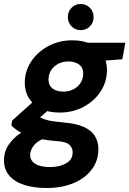

<svg xmlns="http://www.w3.org/2000/svg" viewBox="-50 -710 648 962"><path d="M184 232Q120 232 71.5 216.5Q23 201 -3.5 170Q-30 139 -30 94Q-30 50 -6.5 15Q17 -20 59.5 -48Q102 -76 160 -96L197 -26Q145 -10 123 15Q101 40 101 66Q101 86 113.5 100Q126 114 149 120.5Q172 127 202 127Q248 127 281 108.5Q314 90 314 53Q314 31 298 15.5Q282 0 234 -3Q190 -6 153.5 -13.5Q117 -21 88 -31.5Q59 -42 38.5 -55.5Q18 -69 7 -82L11 -106L137 -219L227 -188L80 -61L133 -133Q143 -126 155 -120Q167 -114 182 -109.5Q197 -105 218.5 -102Q240 -99 271 -96Q332 -91 370 -74Q408 -57 425.5 -28.5Q443 0 443 37Q443 95 410 139Q377 183 318.5 207.5Q260 232 184 232ZM248 -146Q193 -146 154 -165.5Q115 -185 94.5 -218.5Q74 -252 74 -294Q74 -353 106 -401.5Q138 -450 192 -479Q246 -508 312 -508Q368 -508 407 -488.5Q446 -469 466 -435.5Q486 -402 486 -360Q486 -300 454 -251.5Q422 -203 368.5 -174.5Q315 -146 248 -146ZM267 -251Q310 -251 338.5 -277Q367 -303 367 -342Q367 -371 346.5 -386.5Q326 -402 294 -402Q250 -402 221.5 -376Q193 -350 193 -311Q193 -282 213.5 -266.5Q234 -251 267 -251ZM376 -399 370 -496H578L563 -413ZM354 -559Q327 -559 308.5 -578Q290 -597 290 -624Q290 -652 308.5 -671Q327 -690 354 -690Q382 -690 400.5 -671Q419 -652 419 -624Q419 -597 400.5 -578Q382 -559 354 -559Z"/></svg>

Font: DM Sans 24pt ExtraBold
Style: Italic
Weight: 800
Italic angle: -10°
Designer: Colophon Foundry, Jonny Pinhorn
Foundry: Colophon Foundry
Version: Version 4.004;gftools[0.9.30]